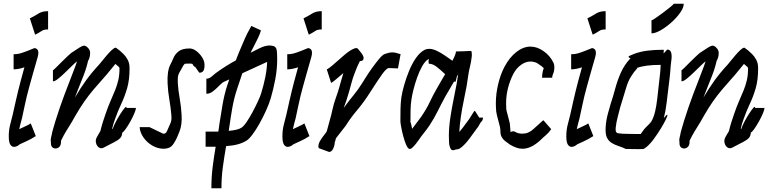

<svg xmlns="http://www.w3.org/2000/svg" viewBox="-20 -778 4150 1030"><path d="M168 -593 140 -680H141Q164 -691 185 -704.5Q206 -718 236 -718H238V-620H236Q215 -620 203.5 -612Q192 -604 171 -593ZM86 -4Q74 7 60 9.5Q46 12 36.5 -0.5Q27 -13 27 -47Q27 -82 35.5 -113Q44 -144 48 -162Q58 -206 64.5 -235.5Q71 -265 77 -289Q83 -313 90 -340Q97 -367 108 -406Q109 -409 109.5 -411.5Q110 -414 111 -417Q79 -406 53 -406V-487Q71 -487 86.5 -491Q102 -495 130 -506Q155 -516 162 -519Q169 -522 179 -514Q191 -503 182 -471.5Q173 -440 157 -384Q145 -342 137.5 -314Q130 -286 124 -262.5Q118 -239 112.5 -211.5Q107 -184 98 -144Q94 -129 90 -114Q86 -99 83 -85Q101 -94 117 -101Q133 -108 145 -116L172 -48Q144 -30 122 -20.5Q100 -11 86 -4Z M536 14Q522 21 510.5 13Q499 5 495 -11Q491 -27 500 -43Q509 -60 513.5 -66.5Q518 -73 519 -77Q525 -102 532 -124Q539 -146 546 -166Q560 -207 573.5 -237.5Q587 -268 597.5 -294Q608 -320 614.5 -347.5Q621 -375 621 -411Q621 -416 617 -419.5Q613 -423 599 -435Q593 -428 581 -413Q569 -398 553 -379Q512 -333 483.5 -299.5Q455 -266 432 -233Q409 -200 382 -153Q365 -122 349 -97Q333 -72 322 -52Q315 -39 312.5 -33.5Q310 -28 308 -25Q307 -21 307 -18Q307 -15 307 -11Q305 8 291.5 15Q278 22 265.5 15.5Q253 9 253 -11V-17Q251 -24 253 -36Q254 -40 254.5 -43Q255 -46 256 -49Q260 -72 267 -93.5Q274 -115 278 -131Q301 -204 326.5 -272Q352 -340 376 -401Q379 -409 384 -422Q389 -435 393 -448H392Q384 -442 367 -425.5Q350 -409 330 -389.5Q310 -370 292.5 -356Q275 -342 266 -342H264V-402H266Q267 -402 280 -415Q293 -428 310.5 -445.5Q328 -463 343 -477Q358 -491 362 -494Q391 -513 406.5 -523Q422 -533 431.5 -533Q441 -533 452 -521Q463 -510 463.5 -495Q464 -480 459.5 -467Q455 -454 451 -449H452Q448 -433 445 -422.5Q442 -412 438.5 -401Q435 -390 428 -372Q416 -342 404.5 -313Q393 -284 382 -255Q412 -306 442 -347.5Q472 -389 513 -433Q517 -438 528 -451.5Q539 -465 553 -481.5Q567 -498 580 -510Q593 -522 600 -522H602L622 -507Q630 -500 642.5 -488Q655 -476 665 -457.5Q675 -439 675 -411Q675 -349 662 -304.5Q649 -260 631 -222Q613 -184 597 -139Q588 -115 582 -89Q582 -89 584 -85Q589 -101 601 -124Q613 -147 626.5 -168Q640 -189 649.5 -199.5Q659 -210 659 -199H709Q709 -189 700 -168Q691 -147 678 -124Q665 -101 653.5 -85Q642 -69 636 -67Q635 -48 624.5 -37Q614 -26 593 -15.5Q572 -5 536 14Z M858 20Q827 20 798 3.5Q769 -13 750 -40Q731 -67 729 -96H782L855 -61H862Q872 -65 875 -73Q878 -81 891 -109Q897 -121 899 -132.5Q901 -144 899 -163Q896 -200 888.5 -244Q881 -288 879 -331Q876 -397 894 -432Q902 -446 910 -466Q918 -486 937.5 -502Q957 -518 997 -518Q1015 -518 1033 -504.5Q1051 -491 1064 -471Q1077 -451 1077 -432Q1079 -388 1051 -388H1049L1028 -418H1029Q1020 -421 1018 -425.5Q1016 -430 1013.5 -433.5Q1011 -437 1001 -437Q982 -437 975.5 -436.5Q969 -436 963.5 -426.5Q958 -417 943 -390Q936 -378 934.5 -366Q933 -354 934 -331Q936 -295 944 -250Q952 -205 954 -163Q956 -138 953 -114Q950 -90 943 -73Q939 -62 930.5 -42.5Q922 -23 910.5 -6Q899 11 883 16Q870 20 858 20Z M1114 232Q1114 171 1121 116Q1128 61 1137 9H1083V-72H1151Q1153 -83 1154.5 -93Q1156 -103 1157 -113Q1165 -166 1174.5 -220Q1184 -274 1200 -323Q1205 -339 1210 -352L1177 -337Q1166 -329 1151.5 -314Q1137 -299 1121 -287Q1105 -275 1089 -275H1087V-356H1089Q1103 -356 1118 -369.5Q1133 -383 1146 -392Q1171 -410 1196 -425.5Q1221 -441 1245 -454Q1253 -476 1262 -497Q1271 -518 1279 -537Q1296 -578 1306.5 -598.5Q1317 -619 1322 -627Q1327 -635 1327 -638H1330L1378 -616H1380Q1376 -599 1364 -574Q1352 -549 1341 -528Q1330 -507 1328 -503Q1327 -499 1324 -495Q1344 -505 1373 -519.5Q1402 -534 1427 -534Q1435 -534 1447 -531Q1460 -527 1463.5 -513Q1467 -499 1467 -461Q1467 -406 1456.5 -351.5Q1446 -297 1433 -253Q1424 -222 1407.5 -185.5Q1391 -149 1372 -115Q1353 -81 1334.5 -56.5Q1316 -32 1303 -24Q1282 -11 1256.5 -4Q1231 3 1193 6Q1183 63 1175.5 118Q1168 173 1168 232ZM1207 -76Q1254 -80 1274 -92Q1287 -100 1303 -123.5Q1319 -147 1335 -177Q1351 -207 1363.5 -234Q1376 -261 1381 -277Q1395 -323 1403.5 -365.5Q1412 -408 1413 -446L1280 -385Q1273 -363 1265.5 -341.5Q1258 -320 1251 -298Q1235 -249 1226.5 -200.5Q1218 -152 1211 -102Q1210 -95 1209 -89Q1208 -83 1207 -76Z M1636 -593 1608 -680H1609Q1632 -691 1653 -704.5Q1674 -718 1704 -718H1706V-620H1704Q1683 -620 1671.5 -612Q1660 -604 1639 -593ZM1554 -4Q1542 7 1528 9.5Q1514 12 1504.5 -0.5Q1495 -13 1495 -47Q1495 -82 1503.5 -113Q1512 -144 1516 -162Q1526 -206 1532.5 -235.5Q1539 -265 1545 -289Q1551 -313 1558 -340Q1565 -367 1576 -406Q1577 -409 1577.5 -411.5Q1578 -414 1579 -417Q1547 -406 1521 -406V-487Q1539 -487 1554.5 -491Q1570 -495 1598 -506Q1623 -516 1630 -519Q1637 -522 1647 -514Q1659 -503 1650 -471.5Q1641 -440 1625 -384Q1613 -342 1605.5 -314Q1598 -286 1592 -262.5Q1586 -239 1580.5 -211.5Q1575 -184 1566 -144Q1562 -129 1558 -114Q1554 -99 1551 -85Q1569 -94 1585 -101Q1601 -108 1613 -116L1640 -48Q1612 -30 1590 -20.5Q1568 -11 1554 -4Z M1745 37 1691 17H1690Q1688 11 1688 8Q1688 -8 1699 -25.5Q1710 -43 1721 -56.5Q1732 -70 1733 -74Q1741 -106 1749.5 -134.5Q1758 -163 1763 -188Q1771 -224 1781.5 -252.5Q1792 -281 1799 -306Q1805 -326 1810.5 -346.5Q1816 -367 1822 -386Q1767 -338 1758 -334H1756L1733 -406H1734Q1744 -411 1762.5 -426.5Q1781 -442 1818 -475Q1835 -490 1848 -499.5Q1861 -509 1874 -515Q1893 -524 1899.5 -517Q1906 -510 1919 -493Q1932 -475 1930.5 -465Q1929 -455 1922 -452Q1915 -449 1911 -451Q1894 -418 1882 -384Q1872 -358 1865.5 -333Q1859 -308 1852 -284Q1845 -259 1838 -238.5Q1831 -218 1824 -199Q1850 -235 1876 -266.5Q1902 -298 1921 -329Q1928 -340 1943 -364Q1958 -388 1977.5 -415Q1997 -442 2015 -463.5Q2033 -485 2046 -489Q2058 -493 2066.5 -495Q2075 -497 2084 -497Q2093 -497 2102 -495Q2111 -493 2127 -488H2129L2115 -411L2064 -413Q2051 -409 2030.5 -380.5Q2010 -352 1967 -285Q1933 -231 1897 -188.5Q1861 -146 1835 -104L1782 -36Q1781 -30 1779.5 -25.5Q1778 -21 1777 -17L1776 -18Q1776 1 1767.5 19Q1759 37 1746 37Z M2425 24Q2404 34 2397 19Q2390 5 2389 -14Q2388 -33 2388 -49Q2388 -95 2396 -147.5Q2404 -200 2414 -248.5Q2424 -297 2430 -330Q2432 -343 2434 -355.5Q2436 -368 2438 -381Q2437 -377 2435 -374Q2433 -371 2431 -368L2424 -339H2421Q2420 -340 2419 -340Q2418 -340 2416 -341Q2403 -318 2391 -298Q2379 -278 2371 -264Q2349 -224 2329 -183.5Q2309 -143 2284 -105Q2269 -83 2254 -64.5Q2239 -46 2227 -28Q2190 25 2176 21Q2167 18 2158.5 -2Q2150 -22 2143 -48.5Q2136 -75 2132 -97.5Q2128 -120 2128 -128Q2128 -159 2128.5 -191.5Q2129 -224 2133 -255Q2137 -282 2147.5 -319.5Q2158 -357 2174 -396.5Q2190 -436 2211.5 -467Q2233 -498 2259 -511Q2269 -516 2282 -516Q2301 -516 2323 -505.5Q2345 -495 2367 -480Q2389 -465 2407 -452Q2426 -488 2426 -502H2428Q2479 -503 2494.5 -504.5Q2510 -506 2510 -500Q2510 -499 2511 -489.5Q2512 -480 2510 -469Q2509 -458 2506.5 -445.5Q2504 -433 2502 -424Q2495 -397 2491.5 -370Q2488 -343 2483 -315Q2477 -281 2468 -239Q2459 -197 2452.5 -153Q2446 -109 2444 -70Q2453 -80 2463.5 -94Q2474 -108 2496 -138Q2497 -139 2503.5 -149.5Q2510 -160 2517 -171Q2524 -182 2525 -183H2528L2551 -147H2571Q2571 -134 2563 -126Q2556 -119 2551.5 -109Q2547 -99 2539 -90Q2520 -64 2500 -36.5Q2480 -9 2457 11Q2445 21 2436 22.5Q2427 24 2425 24ZM2191 -87Q2208 -110 2220 -125.5Q2232 -141 2239 -151Q2268 -193 2285 -229.5Q2302 -266 2324 -304Q2332 -319 2344 -339Q2356 -359 2368 -380Q2347 -400 2324.5 -418Q2302 -436 2282 -436Q2279 -436 2279 -447Q2279 -458 2280 -462Q2261 -451 2245.5 -424Q2230 -397 2218 -363Q2206 -329 2198 -297Q2190 -265 2187 -243Q2183 -215 2182.5 -187.5Q2182 -160 2182 -128H2181Q2183 -122 2186 -110.5Q2189 -99 2191 -87Z M2783 20Q2766 20 2749.5 14Q2733 8 2716 -2Q2697 -15 2687.5 -23Q2678 -31 2672 -42Q2665 -53 2664.5 -72Q2664 -91 2662 -97Q2658 -115 2652 -136Q2646 -157 2642 -179Q2641 -193 2640.5 -203Q2640 -213 2640 -223Q2640 -275 2652.5 -327Q2665 -379 2686 -419Q2713 -470 2750 -499Q2787 -528 2826 -528Q2862 -528 2897 -503Q2930 -480 2949 -442Q2952 -435 2953 -428.5Q2954 -422 2954 -416Q2954 -398 2948 -384Q2942 -370 2942 -361H2888Q2888 -378 2891 -391.5Q2894 -405 2897 -412Q2893 -417 2886 -422.5Q2879 -428 2865 -437Q2858 -442 2847.5 -445Q2837 -448 2826 -448Q2800 -448 2775 -430Q2750 -412 2734 -382Q2695 -305 2695 -223Q2695 -216 2695.5 -208Q2696 -200 2696 -192Q2698 -180 2703.5 -161Q2709 -142 2715 -116L2719 -69Q2722 -72 2730 -73.5Q2738 -75 2751 -67Q2763 -61 2783 -61Q2816 -61 2842 -86Q2865 -107 2877 -117.5Q2889 -128 2893 -132H2896L2937 -85Q2924 -66 2908 -52.5Q2892 -39 2879 -26Q2829 20 2783 20Z M3159 -593 3131 -680H3132Q3155 -691 3176 -704.5Q3197 -718 3227 -718H3229V-620H3227Q3206 -620 3194.5 -612Q3183 -604 3162 -593ZM3077 -4Q3065 7 3051 9.5Q3037 12 3027.5 -0.5Q3018 -13 3018 -47Q3018 -82 3026.5 -113Q3035 -144 3039 -162Q3049 -206 3055.5 -235.5Q3062 -265 3068 -289Q3074 -313 3081 -340Q3088 -367 3099 -406Q3100 -409 3100.5 -411.5Q3101 -414 3102 -417Q3070 -406 3044 -406V-487Q3062 -487 3077.5 -491Q3093 -495 3121 -506Q3146 -516 3153 -519Q3160 -522 3170 -514Q3182 -503 3173 -471.5Q3164 -440 3148 -384Q3136 -342 3128.5 -314Q3121 -286 3115 -262.5Q3109 -239 3103.5 -211.5Q3098 -184 3089 -144Q3085 -129 3081 -114Q3077 -99 3074 -85Q3092 -94 3108 -101Q3124 -108 3136 -116L3163 -48Q3135 -30 3113 -20.5Q3091 -11 3077 -4Z M3404 22Q3384 22 3361 21.5Q3338 21 3337 21Q3321 13 3299.5 6Q3278 -1 3262 -11Q3244 -22 3235.5 -41Q3227 -60 3229 -93Q3231 -131 3241 -168Q3251 -205 3256 -221Q3269 -260 3280.5 -303Q3292 -346 3310.5 -388Q3329 -430 3362 -465Q3349 -471 3352.5 -475Q3356 -479 3382 -489Q3414 -501 3451.5 -506Q3489 -511 3539 -511H3541L3540 -491L3559 -512H3560Q3583 -512 3583 -475Q3583 -462 3581 -450.5Q3579 -439 3578 -425Q3576 -391 3572 -357.5Q3568 -324 3564 -292Q3561 -268 3556 -225.5Q3551 -183 3541 -144Q3558 -166 3560 -162Q3562 -158 3552.5 -138Q3543 -118 3526 -90Q3509 -62 3489 -34.5Q3469 -7 3449 10Q3436 21 3429.5 21.5Q3423 22 3404 22ZM3411 -59H3417Q3434 -85 3450.5 -100.5Q3467 -116 3474 -126Q3482 -139 3488.5 -158.5Q3495 -178 3500.5 -210.5Q3506 -243 3511 -295Q3514 -328 3518.5 -361Q3523 -394 3524 -425V-430Q3440 -430 3396 -413L3398 -412H3399Q3358 -368 3341.5 -315Q3325 -262 3307 -202Q3302 -181 3294 -151.5Q3286 -122 3283 -93Q3282 -80 3283.5 -74.5Q3285 -69 3291 -64Q3293 -64 3306 -62Q3319 -60 3343 -60Q3344 -60 3367.5 -59.5Q3391 -59 3411 -59ZM3475 -599V-669Q3479 -669 3497.5 -681.5Q3516 -694 3538.5 -711Q3561 -728 3577.5 -741.5Q3594 -755 3594 -758H3648Q3648 -737 3629 -710Q3610 -683 3581.5 -657.5Q3553 -632 3524 -615.5Q3495 -599 3475 -599Z M3908 14Q3894 21 3882.5 13Q3871 5 3867 -11Q3863 -27 3872 -43Q3881 -60 3885.5 -66.5Q3890 -73 3891 -77Q3897 -102 3904 -124Q3911 -146 3918 -166Q3932 -207 3945.5 -237.5Q3959 -268 3969.5 -294Q3980 -320 3986.5 -347.5Q3993 -375 3993 -411Q3993 -416 3989 -419.5Q3985 -423 3971 -435Q3965 -428 3953 -413Q3941 -398 3925 -379Q3884 -333 3855.5 -299.5Q3827 -266 3804 -233Q3781 -200 3754 -153Q3737 -122 3721 -97Q3705 -72 3694 -52Q3687 -39 3684.5 -33.5Q3682 -28 3680 -25Q3679 -21 3679 -18Q3679 -15 3679 -11Q3677 8 3663.5 15Q3650 22 3637.5 15.5Q3625 9 3625 -11V-17Q3623 -24 3625 -36Q3626 -40 3626.5 -43Q3627 -46 3628 -49Q3632 -72 3639 -93.5Q3646 -115 3650 -131Q3673 -204 3698.5 -272Q3724 -340 3748 -401Q3751 -409 3756 -422Q3761 -435 3765 -448H3764Q3756 -442 3739 -425.5Q3722 -409 3702 -389.5Q3682 -370 3664.5 -356Q3647 -342 3638 -342H3636V-402H3638Q3639 -402 3652 -415Q3665 -428 3682.5 -445.5Q3700 -463 3715 -477Q3730 -491 3734 -494Q3763 -513 3778.5 -523Q3794 -533 3803.5 -533Q3813 -533 3824 -521Q3835 -510 3835.5 -495Q3836 -480 3831.5 -467Q3827 -454 3823 -449H3824Q3820 -433 3817 -422.5Q3814 -412 3810.5 -401Q3807 -390 3800 -372Q3788 -342 3776.5 -313Q3765 -284 3754 -255Q3784 -306 3814 -347.5Q3844 -389 3885 -433Q3889 -438 3900 -451.5Q3911 -465 3925 -481.5Q3939 -498 3952 -510Q3965 -522 3972 -522H3974L3994 -507Q4002 -500 4014.5 -488Q4027 -476 4037 -457.5Q4047 -439 4047 -411Q4047 -349 4034 -304.5Q4021 -260 4003 -222Q3985 -184 3969 -139Q3960 -115 3954 -89Q3954 -89 3956 -85Q3961 -101 3973 -124Q3985 -147 3998.5 -168Q4012 -189 4021.5 -199.5Q4031 -210 4031 -199H4081Q4081 -189 4072 -168Q4063 -147 4050 -124Q4037 -101 4025.5 -85Q4014 -69 4008 -67Q4007 -48 3996.5 -37Q3986 -26 3965 -15.5Q3944 -5 3908 14Z"/></svg>

Font: Syne Tactile
Style: Regular
Weight: 400
Designer: Lucas Descroix
Foundry: Bonjour Monde
Version: Version 2.100; ttfautohint (v1.8.3)